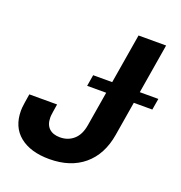

<svg xmlns="http://www.w3.org/2000/svg" viewBox="-132 -842 912 965"><g transform="rotate(20 324.0 -359.5)"><path d="M235.8 9.8Q135.3 9.8 77.4 -36.9Q19.5 -83.5 19.5 -170.9Q19.5 -178.2 20.3 -187.7Q21 -197.3 23.7 -214.6Q26.4 -231.9 31.2 -261.7H179.7Q175.3 -234.4 173.1 -220.2Q170.9 -206.1 170.4 -199.7Q169.9 -193.4 169.9 -189Q169.9 -150.9 190.7 -131.1Q211.4 -111.3 249 -111.3Q292 -111.3 322 -137.7Q352.1 -164.1 360.8 -217.3L445.8 -727.5H593.3L508.8 -218.8Q490.7 -109.4 419.7 -49.8Q348.6 9.8 235.8 9.8ZM289.6 -401.4 299.8 -461.9H648.4L638.2 -401.4Z"/></g></svg>

Font: Inter 16pt
Style: Bold Italic
Weight: 700
Italic angle: -9.3988°
Version: Version 4.001;git-66647c0bb